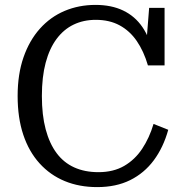

<svg xmlns="http://www.w3.org/2000/svg" viewBox="-20 -747 752 784"><path d="M371 -666Q321 -666 280.5 -646.5Q240 -627 211 -588Q182 -549 166.5 -491Q151 -433 151 -355Q151 -277 166.5 -219Q182 -161 211 -122Q240 -83 283 -63.5Q326 -44 382 -44Q443 -44 487 -69.5Q531 -95 560.5 -139.5Q590 -184 607 -241L667 -217Q647 -145 608 -92.5Q569 -40 511.5 -11.5Q454 17 377 17Q304 17 244.5 -7.5Q185 -32 141.5 -80Q98 -128 75 -197Q52 -266 52 -355Q52 -444 76 -513Q100 -582 143 -630Q186 -678 244 -702.5Q302 -727 370 -727Q435 -727 483 -704Q531 -681 561.5 -636.5Q592 -592 604 -528L576 -550L589 -715H652V-480H584Q567 -538 538.5 -579.5Q510 -621 468.5 -643.5Q427 -666 371 -666Z"/></svg>

Font: Roboto Serif 20pt SemiCondensed
Style: Regular
Weight: 400
Width: 4
Version: Version 1.008